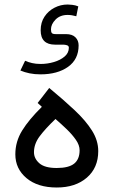

<svg xmlns="http://www.w3.org/2000/svg" viewBox="-20 -837 506 855"><path d="M281.2 -816.9Q288.6 -816.9 302 -815.4Q315.4 -814 328.6 -808.6L319.8 -764.6Q299.3 -770.5 281.2 -770.5Q247.6 -770.5 227.3 -749.8Q207 -729 207 -706.1Q207 -693.8 211.2 -689.5Q215.3 -685.1 228 -685.1H273.9Q301.8 -685.1 315.9 -670.9Q330.1 -656.7 330.1 -634.8Q330.1 -572.8 283 -539.3Q235.8 -505.9 160.2 -505.9Q133.8 -505.9 111.6 -510.5Q89.4 -515.1 70.8 -522.9L91.8 -566.4Q106 -560.1 122.6 -556.2Q139.2 -552.2 161.1 -552.2Q191.4 -552.2 220.2 -560.8Q249 -569.3 267.8 -585.4Q286.6 -601.6 286.6 -624.5Q286.6 -632.8 278.3 -635.5Q270 -638.2 261.7 -638.2H225.1Q161.1 -638.2 161.1 -702.1Q161.1 -737.3 178.2 -762.9Q195.3 -788.6 222.7 -802.7Q250 -816.9 281.2 -816.9ZM166.5 -361.3 147.5 -378.4 199.2 -445.3Q263.7 -392.1 312.7 -345.9Q361.8 -299.8 389.6 -255.6Q417.5 -211.4 417.5 -164.1Q417.5 -89.8 366.7 -45.9Q315.9 -2 232.9 -2Q147.9 -2 98.1 -43.7Q48.3 -85.4 48.3 -149.9Q48.3 -206.5 78.6 -255.6Q108.9 -304.7 166.5 -361.3ZM334.5 -168Q334.5 -190.4 318.1 -214.1Q301.8 -237.8 277.1 -261.5Q252.4 -285.2 227.1 -307.1Q182.1 -264.2 156.7 -230.2Q131.3 -196.3 131.3 -159.2Q131.3 -130.9 155.3 -109.9Q179.2 -88.9 232.4 -88.9Q286.1 -88.9 310.3 -108.4Q334.5 -127.9 334.5 -168Z"/></svg>

Font: Vazirmatn UI
Style: Regular
Weight: 400
Designer: Saber Rastikerdar
Foundry: Saber Rastikerdar
Version: Version 33.003